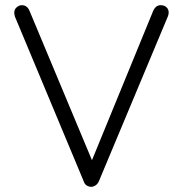

<svg xmlns="http://www.w3.org/2000/svg" viewBox="-20 -721 705 741"><path d="M600 -701Q614 -701 622.5 -693Q631 -685 631 -673Q631 -666 628 -658L361 -20Q356 -10 348 -5Q340 0 332 0Q323 0 315 -5Q307 -10 304 -19L38 -656Q37 -659 36 -663Q35 -667 35 -672Q35 -685 44.5 -693Q54 -701 64 -701Q85 -701 94 -679L344 -81H326L572 -681Q582 -701 600 -701Z"/></svg>

Font: Quicksand Light
Style: Regular
Weight: 400
Version: Version 3.004